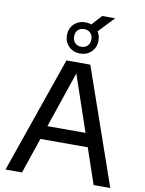

<svg xmlns="http://www.w3.org/2000/svg" viewBox="-109 -1129 910 1204"><g transform="rotate(10 345.5 -527.0)"><path d="M12 0 269.5 -740H421.5L679 0H573L337.5 -691.5H352L117 0ZM159.5 -227 183.5 -313.5H507L531 -227ZM345.5 -797.5Q302 -797.5 273.5 -825.8Q245 -854 245 -897Q245 -940 273.5 -968Q302 -996 345.5 -996Q389 -996 417.5 -968Q446 -940 446 -897Q446 -854 417.5 -825.8Q389 -797.5 345.5 -797.5ZM345.5 -840.5Q369.5 -840.5 385 -855.8Q400.5 -871 400.5 -897Q400.5 -923 385 -938Q369.5 -953 345.5 -953Q321.5 -953 306 -938Q290.5 -923 290.5 -897Q290.5 -871 306 -855.8Q321.5 -840.5 345.5 -840.5ZM418.5 -941.5 368.5 -972.5 442 -1053.5H524.5Z"/></g></svg>

Font: Encode Sans Condensed Thin Medium
Style: Regular
Weight: 500
Version: Version 3.002